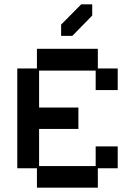

<svg xmlns="http://www.w3.org/2000/svg" viewBox="-20 -857 626 889"><path d="M151 12V-78H60V-540H151V-631H433V-540H525V-440H423V-530H161V-359H343V-260H161V-88H423V-179H525V-78H433V12ZM263 -691V-743L356 -837H407V-785L315 -691Z"/></svg>

Font: Pixelify Sans
Style: Regular
Weight: 400
Designer: Stefie Justprince
Foundry: Typecalism Foundryline
Version: Version 1.000;February 13, 2025;FontCreator 15.0.0.3015 64-b